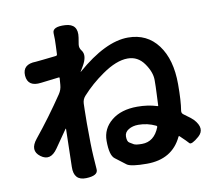

<svg xmlns="http://www.w3.org/2000/svg" viewBox="-89 -905 1178 1055"><g transform="rotate(-10 500.0 -377.0)"><path d="M308 47Q239 49 241 -27L246 -238Q246 -243 243 -239L175 -141Q132 -79 81 -117Q30 -155 78 -214Q161 -316 240 -433Q255 -455 257 -482L260 -520Q260 -525 255 -524L155 -512Q80 -502 75 -566Q71 -630 147 -631Q152 -631 187 -635L260 -643Q268 -644 268 -652L270 -698Q272 -733 270 -768Q268 -805 340 -801Q413 -797 401 -721L395 -684Q392 -664 405 -648Q429 -617 395 -560L380 -535Q377 -531 381 -534Q542 -674 668 -674Q774 -674 834.5 -593Q895 -512 895 -374Q895 -280 886 -227Q884 -213 896 -205Q938 -175 947 -165Q998 -109 954 -70Q910 -32 899.5 -44.5Q889 -57 853 -91Q849 -94 847 -89Q792 27 651 27Q562 27 540 11Q511 -12 481 -34Q454 -54 454 -135Q454 -203 508 -247Q562 -291 652 -291Q712 -291 762 -275Q767 -273 767 -278L770 -345Q772 -382 772 -419Q772 -463 737.5 -512Q703 -561 646 -561Q583 -561 503 -505Q435 -458 382 -399Q367 -382 366 -359L365 -323Q364 -286 364 -249Q364 -120 368 -63Q370 -26 373 9Q376 45 308 47ZM643 -85Q711 -85 741 -161Q743 -167 737 -170Q691 -192 641 -192Q609 -192 586 -178Q563 -164 563 -140Q563 -112 575 -105Q587 -98 597.5 -91.5Q608 -85 643 -85Z"/></g></svg>

Font: Resource Han Rounded JP
Style: Bold
Weight: 700
Designer: Cyano Hao (round all glyphs); Ryoko NISHIZUKA 西塚涼子 (kana, bopomofo & ideographs); Paul D. Hunt (Latin, Greek & Cyrillic)
Foundry: Cyano Hao
Version: 0.990